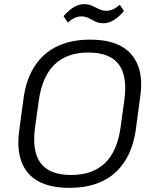

<svg xmlns="http://www.w3.org/2000/svg" viewBox="-20 -898 746 925"><path d="M314 7Q223 7 165 -24.5Q107 -56 83.5 -119Q60 -182 73 -272L94 -428Q107 -519 148.5 -581.5Q190 -644 257 -675.5Q324 -707 414 -707Q506 -707 563.5 -675.5Q621 -644 645 -581.5Q669 -519 655 -428L634 -272Q621 -182 580 -119Q539 -56 472 -24.5Q405 7 314 7ZM322 -55Q426 -55 485.5 -112Q545 -169 561 -285L579 -415Q595 -531 552 -588Q509 -645 406 -645Q303 -645 243.5 -588Q184 -531 167 -415L149 -285Q133 -169 176 -112Q219 -55 322 -55ZM286 -820Q311 -849 335.5 -863.5Q360 -878 385 -878Q407 -878 424 -870Q441 -862 457.5 -854Q474 -846 492 -846Q508 -846 524 -853Q540 -860 557 -875L577 -845Q553 -816 528 -801Q503 -786 478 -786Q456 -786 439 -794.5Q422 -803 406.5 -811Q391 -819 372 -819Q356 -819 340 -812Q324 -805 307 -789Z"/></svg>

Font: Pathway Extreme 8pt Thin 12pt Light
Style: Italic
Weight: 300
Italic angle: -8°
Version: Version 1.001;gftools[0.9.26]